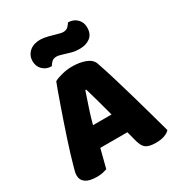

<svg xmlns="http://www.w3.org/2000/svg" viewBox="-200 -976 1027 1112"><g transform="rotate(-30 313.5 -419.5)"><path d="M194 -588Q211 -598 245.5 -607Q280 -616 315 -616Q365 -616 403.5 -601.5Q442 -587 453 -556Q471 -504 492 -435Q513 -366 534 -292.5Q555 -219 575 -147.5Q595 -76 610 -21Q598 -7 574 1.5Q550 10 517 10Q493 10 476.5 6Q460 2 449.5 -6Q439 -14 432.5 -27Q426 -40 421 -57L403 -126H222Q214 -96 206 -64Q198 -32 190 -2Q176 3 160.5 6.5Q145 10 123 10Q72 10 47.5 -7.5Q23 -25 23 -56Q23 -70 27 -84Q31 -98 36 -117Q43 -144 55.5 -184Q68 -224 83 -270.5Q98 -317 115 -366Q132 -415 147 -458.5Q162 -502 174.5 -536Q187 -570 194 -588ZM314 -459Q300 -417 282.5 -365.5Q265 -314 251 -261H375Q361 -315 346.5 -366.5Q332 -418 320 -459ZM322 -825Q340 -820 352 -817Q364 -814 372 -814Q394 -814 406 -827Q418 -840 423 -849Q458 -849 481.5 -826.5Q505 -804 505 -769Q505 -724 477 -703Q449 -682 407 -682Q393 -682 379 -683.5Q365 -685 348 -690L308 -702Q294 -706 284.5 -708.5Q275 -711 266 -711Q244 -711 232.5 -698.5Q221 -686 215 -676Q180 -676 156.5 -698.5Q133 -721 133 -756Q133 -778 141.5 -794.5Q150 -811 164 -822Q178 -833 195.5 -838Q213 -843 231 -843Q244 -843 262.5 -840Q281 -837 322 -825Z"/></g></svg>

Font: Baloo Bhaina
Style: Regular
Weight: 400
Designer: Manish Minz, Shuchita Grover and Ek Type
Foundry: Ek Type
Version: Version 1.443;PS 1.000;hotconv 16.6.51;makeotf.lib2.5.65220;